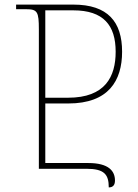

<svg xmlns="http://www.w3.org/2000/svg" viewBox="-20 -734 602 835"><path d="M453 81C472 81 480 70 480 51C480 10 453 -25 364 -25H177V-284H277C452 -284 511 -383 511 -509C511 -639 449 -714 299 -714H50V-694H93C143 -694 149 -683 149 -606V0H356C434 0 453 25 453 81ZM177 -309V-689H299C430 -689 483 -624 483 -509C483 -401 438 -309 276 -309Z"/></svg>

Font: Noto Serif Georgian Thin
Style: Regular
Weight: 100
Designer: Monotype Design Team, Akaki Razmadze
Foundry: Google LLC
Version: Version 2.003